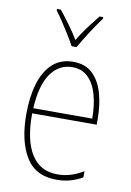

<svg xmlns="http://www.w3.org/2000/svg" viewBox="-87 -817 602 882"><g transform="rotate(10 214.0 -376.5)"><path d="M223 -537Q280 -537 314 -503.5Q348 -470 363 -415.5Q378 -361 378 -298V-271H77Q76 -147 117 -81Q158 -15 239 -15Q271 -15 299.5 -23.5Q328 -32 360 -51V-22Q334 -7 304.5 1.5Q275 10 239 10Q141 10 96 -64Q51 -138 51 -263Q51 -343 69.5 -405Q88 -467 126 -502Q164 -537 223 -537ZM223 -512Q161 -512 122.5 -458Q84 -404 78 -295H353Q353 -356 339.5 -405Q326 -454 297 -483Q268 -512 223 -512ZM202 -606Q189 -630 171.5 -658.5Q154 -687 136.5 -713Q119 -739 106 -756V-763H124Q145 -737 170 -703Q195 -669 214 -637Q233 -669 256 -700Q279 -731 305 -763H322V-756Q299 -725 271.5 -682.5Q244 -640 225 -606Z"/></g></svg>

Font: Noto Sans Myanmar Condensed Thin
Style: Regular
Weight: 100
Width: 3
Designer: Monotype Design Team
Foundry: Monotype Imaging Inc.
Version: Version 2.107; ttfautohint (v1.8.4.7-5d5b)